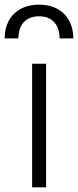

<svg xmlns="http://www.w3.org/2000/svg" viewBox="-72 -805 335 825"><path d="M7 -640C7 -699 39 -735 96 -735C152 -735 184 -699 184 -640H243C243 -725 189 -785 96 -785C2 -785 -52 -725 -52 -640ZM126 0V-531H66V0Z"/></svg>

Font: Plus Jakarta Sans Light
Style: Regular
Weight: 300
Designer: Gumpita Rahayu
Foundry: Tokotype
Version: Version 2.071;gftools[0.9.30]